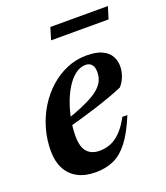

<svg xmlns="http://www.w3.org/2000/svg" viewBox="-123 -721 707 818"><g transform="rotate(-20 231.0 -312.0)"><path d="M285.5 -433Q261 -433 239.2 -416.5Q217.5 -400 199.5 -371.8Q181.5 -343.5 168.8 -308.5Q156 -273.5 149 -235.8Q142 -198 142 -163Q142 -112.5 162 -90.5Q182 -68.5 218 -68.5Q244 -68.5 267.5 -77.5Q291 -86.5 313.5 -108.8Q336 -131 358 -171.5L380.5 -171Q351 -99 319.5 -59Q288 -19 252 -3.5Q216 12 172 12Q124 12 90.2 -6Q56.5 -24 39 -57.8Q21.5 -91.5 21.5 -138.5Q21.5 -190 35.5 -238.8Q49.5 -287.5 75.2 -329.2Q101 -371 136.2 -402.5Q171.5 -434 213.8 -451.8Q256 -469.5 303 -469.5Q347 -469.5 373.2 -457Q399.5 -444.5 411.2 -423.8Q423 -403 423 -378.5Q423 -355 414.5 -332.2Q406 -309.5 390.5 -292.5Q364 -281 331.5 -269.2Q299 -257.5 263 -246Q227 -234.5 189.8 -223.8Q152.5 -213 116.5 -203.5L118.5 -236Q168.5 -252.5 204 -267.5Q239.5 -282.5 263 -296.8Q286.5 -311 299.5 -325.8Q312.5 -340.5 317.8 -355.8Q323 -371 323 -388Q323 -402.5 318.8 -412.2Q314.5 -422 306.2 -427.5Q298 -433 285.5 -433ZM184 -581.5 200.5 -636H461.5L444.5 -581.5Z"/></g></svg>

Font: Newsreader 36pt SemiBold
Style: Italic
Weight: 600
Italic angle: -17°
Designer: Hugues Gentile
Foundry: Production Type
Version: Version 1.003